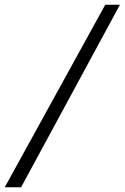

<svg xmlns="http://www.w3.org/2000/svg" viewBox="-49 -790 526 810"><path d="M457 -770 40 0H-29L395 -770Z"/></svg>

Font: Libre Baskerville
Style: Italic
Weight: 400
Italic angle: -15°
Designer: Pablo Impallari, Rodrigo Fuenzalida
Foundry: Pablo Impallari, Rodrigo Fuenzalida
Version: Version 1.051;Glyphs 3.2.3 (3260)